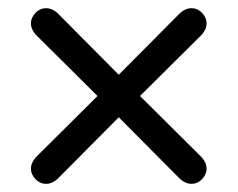

<svg xmlns="http://www.w3.org/2000/svg" viewBox="-20 -490 590 476"><path d="M56.6 -72.3Q56.6 -85.9 68.4 -99.6L221.7 -252L68.4 -404.3Q56.6 -418 56.6 -431.6Q56.6 -446.3 67.9 -458Q79.1 -469.7 94.7 -469.7Q108.4 -469.7 122.1 -458L274.4 -304.7L426.8 -458Q440.4 -469.7 454.1 -469.7Q469.7 -469.7 481 -458Q492.2 -446.3 492.2 -431.6Q492.2 -418 480.5 -404.3L327.1 -252L480.5 -99.6Q492.2 -85.9 492.2 -72.3Q492.2 -57.6 481 -45.9Q469.7 -34.2 454.1 -34.2Q440.4 -34.2 426.8 -45.9L274.4 -199.2L122.1 -45.9Q108.4 -34.2 94.7 -34.2Q79.1 -34.2 67.9 -45.9Q56.6 -57.6 56.6 -72.3Z"/></svg>

Font: KTXP_ComRound
Style: Medium
Weight: 500
Version: Version 1.01;May 16, 2022;FontCreator 13.0.0.2683 64-bit